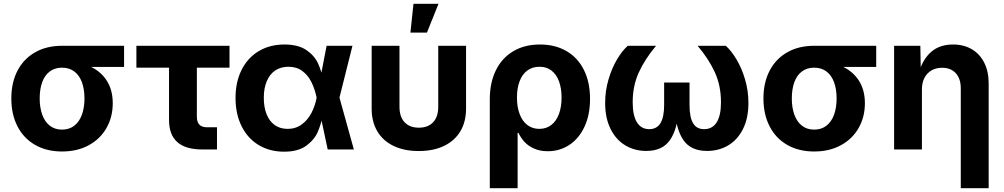

<svg xmlns="http://www.w3.org/2000/svg" viewBox="-20 -787 5288 1011"><path d="M39.6 -268.6Q39.6 -352.1 72 -414.6Q104.5 -477.1 164.8 -511.5Q225.1 -545.9 306.6 -545.9H633.3V-434.6H395L306.6 -430.7Q268.6 -430.7 241.9 -410.6Q215.3 -390.6 202.1 -354Q189 -317.4 189 -268.6Q189 -220.2 202.4 -183.1Q215.8 -146 242.2 -125.2Q268.6 -104.5 306.6 -104.5Q344.7 -104.5 371.3 -125.2Q397.9 -146 411.4 -183.1Q424.8 -220.2 424.8 -268.6Q424.8 -317.4 411.4 -354Q397.9 -390.6 371.3 -410.6Q344.7 -430.7 306.6 -430.7V-465.8Q387.2 -465.8 447.3 -440.4Q507.3 -415 540.5 -365Q573.7 -314.9 573.7 -243.2Q573.7 -171.4 541 -113.5Q508.3 -55.7 447.8 -22.5Q387.2 10.7 306.6 10.7Q225.6 10.7 165 -23.9Q104.5 -58.6 72 -121.8Q39.6 -185.1 39.6 -268.6Z M870.1 -154.3V-430.7H698.2V-545.9H1188.5V-430.7H1016.6V-172.4Q1016.6 -144 1030 -130.4Q1043.5 -116.7 1071.8 -116.7H1122.6V0H1045.4Q956.5 0 913.3 -39.1Q870.1 -78.1 870.1 -154.3Z M1220.2 -271Q1220.2 -355.5 1252.2 -419.2Q1284.2 -482.9 1342.5 -517.8Q1400.9 -552.7 1478 -552.7Q1549.8 -552.7 1592.8 -523.7Q1635.7 -494.6 1654.8 -452.9Q1673.8 -411.1 1682.6 -360.4H1730L1767.1 -274.4L1843.3 0H1705.6L1647 -274.4Q1637.7 -318.4 1619.9 -354.5Q1602.1 -390.6 1572 -413.1Q1542 -435.5 1499 -435.5Q1458.5 -435.5 1429.4 -416Q1400.4 -396.5 1384.8 -359.6Q1369.1 -322.8 1369.1 -272Q1369.1 -221.2 1384.3 -184.3Q1399.4 -147.5 1427.5 -127.9Q1455.6 -108.4 1494.6 -108.4Q1537.6 -108.4 1569.3 -132.1Q1601.1 -155.8 1620.1 -192.6Q1639.2 -229.5 1647 -271.5L1699.7 -545.9H1835.9L1767.1 -271.5L1730 -190.9H1682.6Q1671.4 -135.3 1653.6 -93.3Q1635.7 -51.3 1592.8 -19.8Q1549.8 11.7 1476.1 11.7Q1399.9 11.7 1341.8 -23.4Q1283.7 -58.6 1252 -122.8Q1220.2 -187 1220.2 -271Z M1937 -215.3V-545.9H2083.5V-224.6Q2083.5 -171.9 2110.4 -143.3Q2137.2 -114.7 2185.5 -114.7Q2233.9 -114.7 2260.7 -143.3Q2287.6 -171.9 2287.6 -224.6V-545.9H2434.1V-215.3Q2434.1 -146 2404.1 -95.7Q2374 -45.4 2317.9 -18.6Q2261.7 8.3 2185.1 8.3Q2108.4 8.3 2052.5 -18.6Q1996.6 -45.4 1966.8 -95.7Q1937 -146 1937 -215.3ZM2157.2 -767.1H2289.1L2228 -615.2H2141.1Z M2823.2 -552.7Q2902.3 -552.7 2961.9 -518.6Q3021.5 -484.4 3054.2 -419.7Q3086.9 -355 3086.9 -266.6Q3086.9 -182.6 3057.9 -120.1Q3028.8 -57.6 2978.3 -24.2Q2927.7 9.3 2864.7 9.3Q2822.8 9.3 2791.7 -4.9Q2760.7 -19 2741.2 -40.5Q2721.7 -62 2710 -87.4H2705.6V204.1H2559.1V-264.6Q2559.1 -350.6 2590.6 -415.8Q2622.1 -481 2681.9 -516.8Q2741.7 -552.7 2823.2 -552.7ZM2937 -273.4Q2937 -321.3 2923.8 -357.9Q2910.6 -394.5 2884.5 -415Q2858.4 -435.5 2820.8 -435.5Q2783.7 -435.5 2756.8 -415.8Q2730 -396 2716.1 -359.4Q2702.1 -322.8 2702.1 -273.4Q2702.1 -224.1 2716.1 -186.8Q2730 -149.4 2756.6 -128.9Q2783.2 -108.4 2819.8 -108.4Q2856.9 -108.4 2883.3 -129.2Q2909.7 -149.9 2923.3 -187Q2937 -224.1 2937 -273.4Z M3166.5 -244.6Q3166.5 -308.6 3184.1 -368.4Q3201.7 -428.2 3229 -474.1Q3256.3 -520 3285.6 -545.9H3434.6Q3376 -476.1 3343.8 -405.8Q3311.5 -335.4 3311.5 -248Q3311.5 -178.7 3334 -142.8Q3356.4 -106.9 3398.9 -106.9Q3438.5 -106.9 3457.8 -138.7Q3477.1 -170.4 3477.1 -233.9V-352.5H3610.8V-233.9Q3610.8 -169.9 3629.4 -138.4Q3647.9 -106.9 3687.5 -106.9Q3731 -106.9 3753.7 -142.8Q3776.4 -178.7 3776.4 -248Q3776.4 -336.4 3743.9 -407Q3711.4 -477.5 3653.3 -545.9H3801.8Q3830.6 -520 3857.9 -474.6Q3885.3 -429.2 3903.1 -369.1Q3920.9 -309.1 3920.9 -244.6Q3920.9 -164.6 3892.3 -107.7Q3863.8 -50.8 3814.5 -21.5Q3765.1 7.8 3703.1 7.8Q3618.2 7.8 3579.1 -48.6Q3540 -105 3533.2 -209H3553.2Q3546.9 -105 3507.1 -48.6Q3467.3 7.8 3383.3 7.8Q3321.8 7.8 3272.7 -21.5Q3223.6 -50.8 3195.1 -107.9Q3166.5 -165 3166.5 -244.6Z M4000 -268.6Q4000 -352.1 4032.5 -414.6Q4064.9 -477.1 4125.2 -511.5Q4185.5 -545.9 4267.1 -545.9H4593.8V-434.6H4355.5L4267.1 -430.7Q4229 -430.7 4202.4 -410.6Q4175.8 -390.6 4162.6 -354Q4149.4 -317.4 4149.4 -268.6Q4149.4 -220.2 4162.8 -183.1Q4176.3 -146 4202.6 -125.2Q4229 -104.5 4267.1 -104.5Q4305.2 -104.5 4331.8 -125.2Q4358.4 -146 4371.8 -183.1Q4385.3 -220.2 4385.3 -268.6Q4385.3 -317.4 4371.8 -354Q4358.4 -390.6 4331.8 -410.6Q4305.2 -430.7 4267.1 -430.7V-465.8Q4347.7 -465.8 4407.7 -440.4Q4467.8 -415 4501 -365Q4534.2 -314.9 4534.2 -243.2Q4534.2 -171.4 4501.5 -113.5Q4468.8 -55.7 4408.2 -22.5Q4347.7 10.7 4267.1 10.7Q4186 10.7 4125.5 -23.9Q4064.9 -58.6 4032.5 -121.8Q4000 -185.1 4000 -268.6Z M4834.5 0H4688V-545.9H4826.2L4828.6 -409.7H4819.8Q4841.8 -479.5 4886 -516.1Q4930.2 -552.7 4998 -552.7Q5054.7 -552.7 5097.2 -527.8Q5139.6 -502.9 5162.8 -456.5Q5186 -410.2 5186 -347.2V204.1H5039.1V-321.8Q5039.1 -372.6 5012.9 -401.4Q4986.8 -430.2 4940.4 -430.2Q4909.2 -430.2 4885.3 -416.5Q4861.3 -402.8 4847.9 -377.2Q4834.5 -351.6 4834.5 -315.9Z"/></svg>

Font: Inter RS Variable
Style: Regular
Weight: 400
Designer: Rasmus Andersson (customised by Maria Ramos and Noel Pretorius)
Foundry: rsms
Version: Version 3.001;Glyphs 3.2.3 (3260)